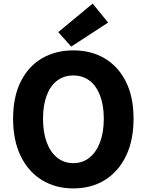

<svg xmlns="http://www.w3.org/2000/svg" viewBox="-20 -1037 818 1071"><path d="M389 14Q290 14 214 -32.5Q138 -79 95.5 -166.5Q53 -254 53 -375Q53 -496 95.5 -581.5Q138 -667 214 -711.5Q290 -756 389 -756Q489 -756 564.5 -711Q640 -666 682.5 -581Q725 -496 725 -375Q725 -254 682.5 -166.5Q640 -79 564.5 -32.5Q489 14 389 14ZM389 -127Q441 -127 479 -157.5Q517 -188 538 -243.5Q559 -299 559 -375Q559 -450 538 -504.5Q517 -559 479 -587.5Q441 -616 389 -616Q337 -616 299 -587.5Q261 -559 240.5 -504.5Q220 -450 220 -375Q220 -299 240.5 -243.5Q261 -188 299 -157.5Q337 -127 389 -127ZM377 -777 305 -858 497 -1017 583 -911Z"/></svg>

Font: Noto Sans SC ExtraBold
Style: Regular
Weight: 800
Designer: Ryoko NISHIZUKA 西塚涼子 (kana, bopomofo & ideographs); Paul D. Hunt (Latin, Greek & Cyrillic); Sandoll Communications 산돌커뮤니
Foundry: Adobe
Version: Version 2.004-H2;hotconv 1.0.118;makeotfexe 2.5.65603